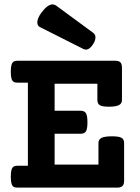

<svg xmlns="http://www.w3.org/2000/svg" viewBox="-20 -857 640 877"><path d="M537.1 -547.9V-400.4Q537.1 -383.8 522.9 -376.7Q508.8 -369.6 477.5 -369.6Q447.3 -369.6 436 -376.5Q424.8 -383.3 424.8 -400.4V-474.6H229.5V-351.1H348.6Q365.7 -351.1 372.6 -339.8Q379.4 -328.6 379.4 -298.3Q379.4 -268.1 372.6 -257.1Q365.7 -246.1 348.6 -246.1H229.5V-105H429.7V-203.6Q429.7 -220.2 444.1 -227.3Q458.5 -234.4 491.2 -234.4Q523.4 -234.4 535.2 -227.5Q546.9 -220.7 546.9 -203.6V-31.7Q546.9 -15.1 539.6 -7.6Q532.2 0 515.1 0H60.1Q48.3 0 42 -3.9Q35.6 -7.8 32.5 -18.6Q29.3 -29.3 29.3 -49.8Q29.3 -70.3 32.5 -81.1Q35.6 -91.8 42 -95.9Q48.3 -100.1 60.1 -100.1H107.4V-479.5H60.1Q48.3 -479.5 42 -483.4Q35.6 -487.3 32.5 -498Q29.3 -508.8 29.3 -529.3Q29.3 -549.8 32.5 -560.5Q35.6 -571.3 42 -575.4Q48.3 -579.6 60.1 -579.6H505.4Q522.5 -579.6 529.8 -572.3Q537.1 -564.9 537.1 -547.9ZM416 -686Q416 -672.4 405.3 -655.3Q389.6 -630.4 372.1 -630.4Q366.2 -630.4 360.8 -633.3L162.1 -733.4Q150.4 -739.3 150.4 -754.9Q150.4 -773.9 169.9 -800.3Q197.8 -836.9 220.2 -836.9Q228.5 -836.9 236.3 -831.5L405.8 -707Q416 -699.7 416 -686Z"/></svg>

Font: Courier Prime
Style: Bold
Weight: 700
Designer: Alan Dague-Greene, Quote-Unquote Apps
Foundry: Quote-Unquote Apps
Version: Version 3.018